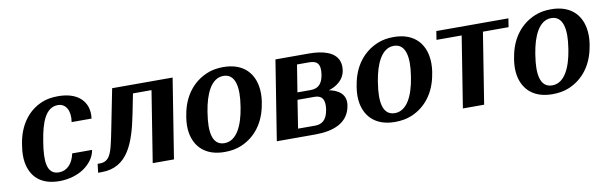

<svg xmlns="http://www.w3.org/2000/svg" viewBox="-42 -891 3927 1254"><g transform="rotate(-10 1922.0 -264.0)"><path d="M73 -257C67 -220 66 -184 71 -152C86 -57 149 10 274 10C339 10 397 -9 437 -36C475 -62 511 -102 519 -154H387C373 -86 334 -47 281 -47C197 -47 195 -142 213 -255L216 -273C234 -384 267 -481 349 -481C403 -481 431 -429 419 -356H551C555 -383 553 -409 546 -432C525 -496 464 -538 360 -538C319 -538 282 -532 250 -518C158 -479 94 -393 75 -271Z M539 -58 532 0H555C729 0 783 -152 821 -345L846 -471H969L894 0H1035L1119 -528H718L667 -271C660 -232 652 -199 646 -172C631 -107 614 -58 554 -58Z M1162 -259C1156 -220 1155 -185 1161 -152C1178 -58 1245 10 1370 10C1410 10 1448 4 1481 -10C1575 -49 1643 -134 1663 -259L1665 -269C1671 -308 1671 -343 1665 -376C1648 -470 1581 -538 1456 -538C1416 -538 1380 -532 1347 -518C1253 -479 1184 -394 1164 -269ZM1303 -257 1305 -271C1323 -382 1365 -481 1447 -481C1529 -481 1542 -384 1524 -271L1522 -257C1504 -144 1461 -47 1379 -47C1295 -47 1285 -143 1303 -257Z M1717 0H1972C2090 0 2194 -35 2212 -150C2224 -223 2172 -257 2110 -269C2163 -285 2212 -321 2221 -380C2225 -405 2223 -426 2216 -445C2193 -505 2117 -528 2022 -528H1801ZM1868 -57 1897 -243H2010C2055 -243 2081 -218 2070 -148C2059 -78 2025 -57 1981 -57ZM1905 -291 1934 -471H2013C2061 -471 2092 -455 2080 -377C2069 -309 2035 -291 1992 -291Z M2292 -259C2286 -220 2285 -185 2291 -152C2308 -58 2375 10 2500 10C2540 10 2578 4 2611 -10C2705 -49 2773 -134 2793 -259L2795 -269C2801 -308 2801 -343 2795 -376C2778 -470 2711 -538 2586 -538C2546 -538 2510 -532 2477 -518C2383 -479 2314 -394 2294 -269ZM2433 -257 2435 -271C2453 -382 2495 -481 2577 -481C2659 -481 2672 -384 2654 -271L2652 -257C2634 -144 2591 -47 2509 -47C2425 -47 2415 -143 2433 -257Z M2859 -471H3026L2951 0H3092L3167 -471H3337L3346 -528H2868Z M3336 -259C3330 -220 3329 -185 3335 -152C3352 -58 3419 10 3544 10C3584 10 3622 4 3655 -10C3749 -49 3817 -134 3837 -259L3839 -269C3845 -308 3845 -343 3839 -376C3822 -470 3755 -538 3630 -538C3590 -538 3554 -532 3521 -518C3427 -479 3358 -394 3338 -269ZM3477 -257 3479 -271C3497 -382 3539 -481 3621 -481C3703 -481 3716 -384 3698 -271L3696 -257C3678 -144 3635 -47 3553 -47C3469 -47 3459 -143 3477 -257Z"/></g></svg>

Font: Aerodynamic
Style: Obl
Weight: 500
Designer: Google
Version: Version 2.000980; 2014